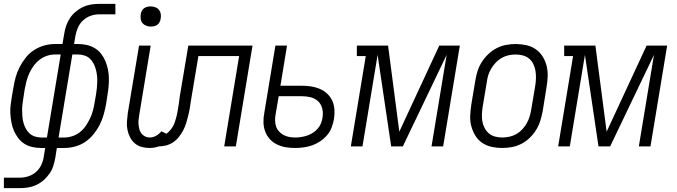

<svg xmlns="http://www.w3.org/2000/svg" viewBox="-24 -755 3489 990"><path d="M-4 215V161H80Q102 161 124 153.5Q146 146 163 130.5Q180 115 189.5 94Q199 73 202 51L209 8H189Q165 8 142.5 3Q120 -2 102 -13.5Q84 -25 70.5 -42.5Q57 -60 48 -80.5Q39 -101 35 -123Q31 -145 29.5 -168.5Q28 -192 31 -215.5Q34 -239 38 -262L45 -302Q49 -329 56.5 -356Q64 -383 77 -408.5Q90 -434 108.5 -457.5Q127 -481 152 -497Q177 -513 204.5 -520.5Q232 -528 259 -528H298L307 -580Q310 -601 317 -621.5Q324 -642 336 -660.5Q348 -679 365.5 -694Q383 -709 403 -718.5Q423 -728 444.5 -731.5Q466 -735 486 -735H571V-681H486Q465 -681 443.5 -673.5Q422 -666 405 -650.5Q388 -635 378.5 -614Q369 -593 365 -571L358 -528H378Q402 -528 424 -523Q446 -518 465 -506.5Q484 -495 497.5 -477.5Q511 -460 519.5 -439.5Q528 -419 532.5 -397Q537 -375 537.5 -351.5Q538 -328 535.5 -304.5Q533 -281 529 -258L523 -218Q518 -191 510.5 -164Q503 -137 490 -111.5Q477 -86 458 -62.5Q439 -39 415 -23Q391 -7 363 0.5Q335 8 308 8H269L261 60Q257 81 250.5 101.5Q244 122 231 140.5Q218 159 201 174Q184 189 163.5 198.5Q143 208 122 211.5Q101 215 80 215ZM218 -46 289 -474H259Q238 -474 217.5 -467Q197 -460 179 -446Q161 -432 148 -413.5Q135 -395 126 -375Q117 -355 112 -334Q107 -313 103 -293L97 -253Q94 -236 92 -219Q90 -202 90 -185.5Q90 -169 91.5 -152.5Q93 -136 97.5 -120.5Q102 -105 109.5 -91Q117 -77 129 -66.5Q141 -56 156.5 -51Q172 -46 189 -46ZM278 -46H308Q328 -46 349.5 -53Q371 -60 388.5 -74Q406 -88 418.5 -106.5Q431 -125 440.5 -145Q450 -165 455.5 -186Q461 -207 464 -227L471 -267Q474 -284 475.5 -301Q477 -318 477.5 -334.5Q478 -351 476 -367.5Q474 -384 469.5 -399.5Q465 -415 457.5 -429Q450 -443 438.5 -453.5Q427 -464 411 -469Q395 -474 378 -474H349Z M748 8Q726 8 706 2.5Q686 -3 671 -16Q656 -29 646.5 -47.5Q637 -66 633 -86.5Q629 -107 630.5 -128.5Q632 -150 635 -172L693 -520H753L694 -163Q692 -150 690.5 -137Q689 -124 690.5 -111.5Q692 -99 695 -87.5Q698 -76 705.5 -66.5Q713 -57 724 -51.5Q735 -46 748 -46Q765 -46 781 -55Q797 -64 808 -78L858 -54Q848 -40 836 -28Q824 -16 810 -7.5Q796 1 779.5 4.5Q763 8 748 8ZM753 -618Q741 -618 729.5 -622.5Q718 -627 710.5 -636Q703 -645 701.5 -657.5Q700 -670 702 -683Q703 -691 707.5 -699.5Q712 -708 719.5 -713Q727 -718 735.5 -720Q744 -722 753 -722Q765 -722 777 -717.5Q789 -713 796 -704Q803 -695 805 -682.5Q807 -670 804 -657Q803 -649 798.5 -640.5Q794 -632 787 -627Q780 -622 771 -620Q762 -618 753 -618Z M791 0 800 -54Q810 -54 820.5 -58Q831 -62 839.5 -69.5Q848 -77 855.5 -86Q863 -95 868.5 -105Q874 -115 877.5 -125.5Q881 -136 884 -146.5Q887 -157 889 -167.5Q891 -178 893 -189Q896 -206 898.5 -223.5Q901 -241 903 -258L947 -520H1278L1192 0H1132L1209 -466H999L961 -239Q958 -219 955 -199.5Q952 -180 947 -160.5Q942 -141 936.5 -122Q931 -103 921.5 -84.5Q912 -66 898.5 -49Q885 -32 867.5 -20.5Q850 -9 830 -4.5Q810 0 791 0Z M1497 8Q1472 8 1448.5 4Q1425 0 1403.5 -10.5Q1382 -21 1366.5 -38.5Q1351 -56 1343 -78Q1335 -100 1334.5 -124.5Q1334 -149 1339 -174L1396 -520H1456L1422 -313H1531Q1556 -313 1579.5 -309.5Q1603 -306 1624.5 -297Q1646 -288 1663 -272Q1680 -256 1689.5 -235Q1699 -214 1700.5 -190Q1702 -166 1698 -141Q1694 -119 1686 -97.5Q1678 -76 1662.5 -58Q1647 -40 1627 -26.5Q1607 -13 1585.5 -5.5Q1564 2 1541.5 5Q1519 8 1497 8ZM1498 -46Q1513 -46 1529 -48.5Q1545 -51 1560 -56Q1575 -61 1589 -70Q1603 -79 1614 -91.5Q1625 -104 1631 -119Q1637 -134 1639 -149Q1643 -173 1637.5 -195.5Q1632 -218 1616 -233Q1600 -248 1577.5 -253.5Q1555 -259 1531 -259H1413L1397 -165Q1394 -149 1394.5 -133Q1395 -117 1399.5 -103Q1404 -89 1414.5 -77.5Q1425 -66 1438 -59Q1451 -52 1466.5 -49Q1482 -46 1498 -46Z M1785 0 1862 -466H1816V-520H1977L2035 -76L2241 -520H2347L2261 0H2201L2279 -472L2053 0H1993L1923 -472L1845 0Z M2565 8Q2537 8 2510 2Q2483 -4 2461.5 -19Q2440 -34 2426.5 -56.5Q2413 -79 2406 -105Q2399 -131 2400.5 -159Q2402 -187 2406 -215L2427 -340Q2431 -365 2438.5 -389Q2446 -413 2460.5 -435.5Q2475 -458 2494.5 -476.5Q2514 -495 2537.5 -507Q2561 -519 2586 -523.5Q2611 -528 2635 -528Q2663 -528 2690 -522Q2717 -516 2738.5 -501Q2760 -486 2774 -463.5Q2788 -441 2794.5 -415Q2801 -389 2800 -361Q2799 -333 2794 -305L2774 -180Q2769 -155 2761.5 -131Q2754 -107 2740 -84.5Q2726 -62 2706.5 -43.5Q2687 -25 2663.5 -13Q2640 -1 2614.5 3.5Q2589 8 2565 8ZM2566 -46Q2584 -46 2602.5 -50Q2621 -54 2638 -63.5Q2655 -73 2668.5 -87.5Q2682 -102 2691.5 -118.5Q2701 -135 2706.5 -153Q2712 -171 2715 -189L2736 -314Q2739 -333 2739.5 -352.5Q2740 -372 2737 -390Q2734 -408 2726 -424.5Q2718 -441 2704.5 -452.5Q2691 -464 2672.5 -469Q2654 -474 2634 -474Q2616 -474 2598 -470Q2580 -466 2563 -456.5Q2546 -447 2532.5 -432.5Q2519 -418 2509 -401.5Q2499 -385 2493.5 -367Q2488 -349 2486 -331L2465 -206Q2462 -187 2461 -167.5Q2460 -148 2463 -130Q2466 -112 2474.5 -95.5Q2483 -79 2496.5 -67.5Q2510 -56 2528 -51Q2546 -46 2566 -46Z M2854 0 2931 -466H2885V-520H3046L3104 -76L3310 -520H3416L3330 0H3270L3348 -472L3122 0H3062L2992 -472L2914 0Z"/></svg>

Font: Iosevka QP Light
Style: Italic
Weight: 300
Italic angle: -9°
Designer: Belleve Invis
Foundry: Belleve Invis
Version: Version 20.0.0; ttfautohint (v1.8.4)